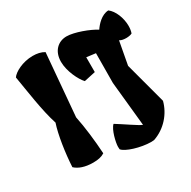

<svg xmlns="http://www.w3.org/2000/svg" viewBox="-181 -931 1176 1183"><g transform="rotate(-30 406.5 -339.0)"><path d="M64.9 -30.3C90.8 -5.9 132.8 9.8 190.9 9.8C225.6 9.8 251.5 4.4 272.5 -9.3C267.1 -101.6 254.9 -205.1 238.3 -284.7L276.4 -727.1C252.9 -741.2 226.1 -746.6 195.3 -746.6C122.6 -746.6 58.1 -710.9 40 -683.1C57.6 -580.6 78.1 -423.8 112.3 -320.3C88.4 -250.5 69.8 -126 64.9 -30.3ZM371.1 1.5C371.1 7.3 371.6 13.2 372.1 19.5C393.6 47.9 490.2 77.6 563.5 78.1C570.8 78.1 577.6 77.6 584.5 76.7C670.4 47.4 731.9 -24.4 752.9 -105.5L674.3 -399.4L704.6 -563H707C716.3 -556.2 733.4 -553.2 750.5 -553.2C766.6 -553.2 783.2 -556.2 792.5 -561.5C797.9 -576.2 800.3 -593.8 800.3 -611.8C800.3 -667.5 775.9 -729.5 739.3 -756.3C689.9 -754.4 650.4 -709 631.8 -681.2C587.9 -710 490.2 -746.6 436 -746.6C377.4 -746.6 328.6 -705.1 328.6 -627C328.6 -560.5 367.7 -481.4 396.5 -451.2L477.5 -468.8V-574.2L542 -565.9L540.5 -354.5L572.3 -38.6C549.3 -46.4 466.3 -105.5 418 -134.8C390.1 -109.9 371.1 -26.9 371.1 1.5Z"/></g></svg>

Font: Fruktur
Style: Regular
Weight: 400
Designer: Viktoriya Grabowska
Foundry: Viktoriya Grabowska
Version: Version 1.002